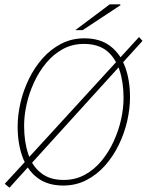

<svg xmlns="http://www.w3.org/2000/svg" viewBox="-20 -850 682 892"><path d="M24 22 2 4 95 -97Q89 -108 85 -120Q62 -182 62 -262Q62 -315 75 -372Q88 -429 114 -482.5Q140 -536 177.5 -578.5Q215 -621 264 -646.5Q313 -672 372 -672Q444 -672 491 -637Q520 -615 540 -584L626 -678L642 -660L552 -561Q557 -551 561 -540Q584 -478 584 -398Q584 -345 571 -288Q558 -231 532 -177.5Q506 -124 468.5 -81.5Q431 -39 382 -13.5Q333 12 274 12Q202 12 155 -23Q128 -43 109 -72ZM116 -121 519 -561Q502 -593 476 -614Q435 -646 370 -646Q316 -646 272 -622Q228 -598 194.5 -557.5Q161 -517 138 -467Q115 -417 103.5 -365Q92 -313 92 -266Q92 -192 111 -135Q113 -128 116 -121ZM276 -14Q330 -14 374 -38Q418 -62 451.5 -102.5Q485 -143 508 -193Q531 -243 542.5 -295Q554 -347 554 -394Q554 -468 535 -525Q533 -531 531 -537L129 -94Q146 -65 171 -46Q211 -14 276 -14ZM330 -710 490 -830H538L540 -826L364 -710Z"/></svg>

Font: Source Sans 3 ExtraLight ExtraLight
Style: Italic
Weight: 250
Italic angle: -11°
Version: Version 3.052;hotconv 1.1.0;makeotfexe 2.6.0